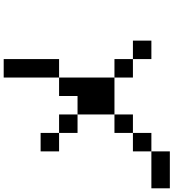

<svg xmlns="http://www.w3.org/2000/svg" viewBox="30 -970 940 1040"><g transform="rotate(-90 500.0 -450.0)"><path d="M0 0V-100H200V0ZM200 -100V-200H300V-100ZM200 -600V-700H300V-600ZM400 -200H300V-300H400ZM400 -500H500V-600H600V-300H400ZM400 -600V-500H300V-600ZM600 -200V-300H700V-200ZM600 -600V-900H700V-600ZM800 -200V-100H700V-200Z"/></g></svg>

Font: GalmuriMono9 Regular
Style: Regular
Weight: 400
Designer: Lee Minseo (quiple)
Version: Version 2.399;hotconv 1.1.1;makeotfexe 2.6.0 DEVELOPMENT